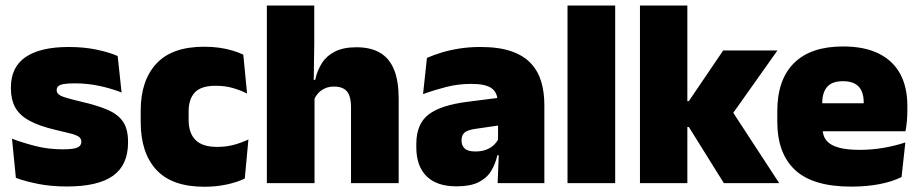

<svg xmlns="http://www.w3.org/2000/svg" viewBox="-20 -680 3418 713"><path d="M228.5 12.5Q170 12.5 122 3Q74 -6.5 39 -19.5L24.5 -165Q63.5 -150 111.2 -137.8Q159 -125.5 213 -125.5Q252.5 -125.5 267.2 -132Q282 -138.5 282 -153V-154Q282 -165 273.5 -171.5Q265 -178 243.8 -183.8Q222.5 -189.5 185 -198Q123.5 -212.5 87.5 -232.8Q51.5 -253 36 -282Q20.5 -311 20.5 -351V-355Q20.5 -431 75.2 -468.2Q130 -505.5 235 -505.5Q291.5 -505.5 338.2 -495.8Q385 -486 417 -472L431.5 -336.5Q395 -351 350 -360.8Q305 -370.5 258 -370.5Q231 -370.5 216.2 -367.8Q201.5 -365 196 -359.5Q190.5 -354 190.5 -346V-345Q190.5 -336 197.5 -329.8Q204.5 -323.5 224 -317.5Q243.5 -311.5 281 -302.5Q342.5 -288.5 381 -271.5Q419.5 -254.5 437.5 -227.2Q455.5 -200 455.5 -153.5V-150.5Q455.5 -67.5 400 -27.5Q344.5 12.5 228.5 12.5Z M739 13.5Q618.5 13.5 560.5 -49.5Q502.5 -112.5 502.5 -227V-269.5Q502.5 -380.5 560.5 -443.5Q618.5 -506.5 738.5 -506.5Q768 -506.5 794.5 -502.8Q821 -499 843.5 -492.2Q866 -485.5 883.5 -477L897.5 -332.5Q873 -345 844.5 -353.2Q816 -361.5 781 -361.5Q727 -361.5 703.8 -337Q680.5 -312.5 680.5 -266.5V-234Q680.5 -186 706 -160.2Q731.5 -134.5 786 -134.5Q820 -134.5 847.8 -142Q875.5 -149.5 902.5 -162L889 -17Q861.5 -3.5 822.5 5Q783.5 13.5 739 13.5Z M1283.5 0V-283Q1283.5 -306.5 1277.8 -323.5Q1272 -340.5 1258.2 -349.5Q1244.5 -358.5 1220 -358.5Q1201.5 -358.5 1187 -352Q1172.5 -345.5 1162.5 -334.8Q1152.5 -324 1146.5 -310.5L1110.5 -383.5H1150.5Q1158 -418 1175.2 -445.2Q1192.5 -472.5 1223.8 -488.5Q1255 -504.5 1303.5 -504.5Q1357.5 -504.5 1392.2 -483.5Q1427 -462.5 1443.8 -420.2Q1460.5 -378 1460.5 -313.5V0ZM971 0V-659.5H1147V-516.5L1144.5 -345.5L1148 -331.5V0Z M1828 0 1833 -126 1829.5 -130.5V-283.5L1828 -301.5Q1828 -336 1805.8 -352.2Q1783.5 -368.5 1730 -368.5Q1681.5 -368.5 1636.8 -357Q1592 -345.5 1551 -330.5L1565.5 -465Q1590.5 -476 1621 -485.2Q1651.5 -494.5 1687.5 -500Q1723.5 -505.5 1764 -505.5Q1832.5 -505.5 1878.2 -489.8Q1924 -474 1951 -445.2Q1978 -416.5 1989.8 -377Q2001.5 -337.5 2001.5 -290V0ZM1675.5 12Q1601.5 12 1563.8 -25.8Q1526 -63.5 1526 -133V-145.5Q1526 -219.5 1571.2 -254.5Q1616.5 -289.5 1716 -302L1841.5 -318L1852 -217L1745.5 -201.5Q1716.5 -197.5 1705.2 -187.8Q1694 -178 1694 -159V-157Q1694 -139.5 1705.8 -128.5Q1717.5 -117.5 1745 -117.5Q1768 -117.5 1784.8 -123.8Q1801.5 -130 1812.8 -140.5Q1824 -151 1830.5 -163.5L1855.5 -103.5H1827Q1819.5 -70 1803.2 -44Q1787 -18 1756.5 -3Q1726 12 1675.5 12Z M2087.5 0V-659.5H2264.5V0Z M2668 0 2538 -208.5H2502V-304.5H2538L2665.5 -492.5H2867L2692 -245.5V-278L2873.5 0ZM2356.5 0V-659.5H2532.5V0Z M3140.5 13Q2999 13 2932.8 -48.5Q2866.5 -110 2866.5 -228.5V-267Q2866.5 -384.5 2928.8 -446Q2991 -507.5 3110.5 -507.5Q3190 -507.5 3243 -481.2Q3296 -455 3322.8 -405.8Q3349.5 -356.5 3349.5 -287V-271.5Q3349.5 -251.5 3347.8 -230.8Q3346 -210 3342.5 -192.5H3184Q3186 -223 3186.8 -250Q3187.5 -277 3187.5 -298.5Q3187.5 -324.5 3179.5 -342.2Q3171.5 -360 3154.5 -369.2Q3137.5 -378.5 3110.5 -378.5Q3070 -378.5 3051.8 -357.5Q3033.5 -336.5 3033.5 -298V-253.5L3034.5 -234.5V-203.5Q3034.5 -188 3040 -173.5Q3045.5 -159 3060.2 -147.8Q3075 -136.5 3102.2 -130Q3129.5 -123.5 3173 -123.5Q3217.5 -123.5 3260 -130.8Q3302.5 -138 3342 -151L3328 -22.5Q3293.5 -5.5 3245.8 3.8Q3198 13 3140.5 13ZM2960 -192.5V-296.5H3307V-192.5Z"/></svg>

Font: Anek Latin Medium ExtraBold
Style: Regular
Weight: 800
Version: Version 1.003